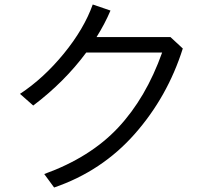

<svg xmlns="http://www.w3.org/2000/svg" viewBox="-20 -810 934 855"><path d="M702 -576H364Q267 -445 128 -340L69 -392Q174 -461 264 -571Q354 -681 393 -790L472 -763Q447 -704 410 -645H739L794 -594Q726 -379 580 -213.5Q434 -48 221 25L177 -35Q382 -109 506 -241.5Q630 -374 702 -576Z"/></svg>

Font: Kakao Big Sans
Style: Regular
Weight: 400
Designer: Park Young-rak; Lee Sang-min; Kim Jung-jin; Min Bon; Park Min-gyu;
Foundry: Kakao Corporation
Version: Version 2.003